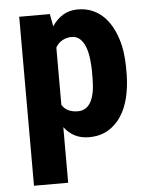

<svg xmlns="http://www.w3.org/2000/svg" viewBox="-54 -602 661 850"><g transform="rotate(-5 276.5 -177.5)"><path d="M514.2 -248Q513.2 -197.3 502.2 -150.6Q491.2 -104 468.3 -68.4Q445.3 -32.7 409.7 -11.2Q374 10.3 324.2 10.3Q289.1 10.3 262 -3.4Q234.9 -17.1 214.4 -43.9V203.1H62.5V-547.9H198.7L209 -492.7Q230 -523.9 258.1 -540.8Q286.1 -557.6 323.2 -557.6Q357.9 -557.6 385.7 -546.1Q413.6 -534.7 434.6 -514.9Q455.6 -495.1 470.7 -468.8Q485.8 -442.4 495.6 -412.1Q505.4 -381.8 509.8 -349.4Q514.2 -316.9 514.2 -285.6ZM362.3 -285.6Q361.8 -309.6 358.6 -336.4Q355.5 -363.3 347.2 -386Q338.9 -408.7 324 -423.6Q309.1 -438.5 285.2 -438.5Q263.7 -438.5 244.4 -428Q225.1 -417.5 214.4 -397.5V-143.1Q235.4 -108.4 285.6 -108.4Q323.2 -108.4 342.8 -143.8Q362.3 -179.2 362.3 -248Z"/></g></svg>

Font: Ufes Sans ExtraBold
Style: Regular
Weight: 800
Designer: Ricardo Esteves & Filipe Motta
Foundry: ProDesignUfes - Ricardo Esteves, Filipe Motta (This is a derivative work, based on Roboto family, by Christian Robertson
Version: Version 2.0